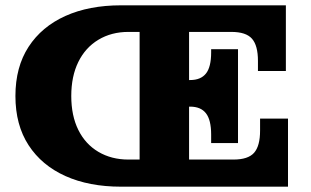

<svg xmlns="http://www.w3.org/2000/svg" viewBox="-20 -702 1168 722"><path d="M435 0Q315 0 226 -40Q137 -80 87.5 -156Q38 -232 38 -341Q38 -450 87.5 -526Q137 -602 226 -642Q315 -682 435 -682H505V-582H463Q399 -582 350 -552.5Q301 -523 274.5 -469Q248 -415 248 -341Q248 -267 274.5 -213.5Q301 -160 350 -131Q399 -102 463 -102H505V0ZM505 0V-682H691V0ZM691 0V-102H1063V0ZM774 -196Q774 -251 754.5 -276Q735 -301 695 -301H875V-164H774ZM691 -301V-401H875V-301ZM858 -102Q913 -102 935.5 -127.5Q958 -153 958 -211V-256H1063V-102ZM695 -401Q735 -401 754.5 -425.5Q774 -450 774 -505V-517H875V-401ZM691 -582V-682H1055V-582ZM950 -473Q950 -531 927.5 -556.5Q905 -582 850 -582H1055V-435H950Z"/></svg>

Font: Montagu Slab 24pt
Style: Bold
Weight: 700
Designer: Florian Karsten
Foundry: Florian Karsten
Version: Version 1.000